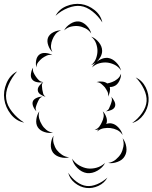

<svg xmlns="http://www.w3.org/2000/svg" viewBox="-136 -851 782 985"><path d="M149 -770Q167 -804 204.5 -819.5Q242 -835 280 -830Q317 -825 349 -799.5Q381 -774 389 -736Q368 -769 338 -792.5Q308 -816 278 -820Q248 -824 212.5 -810Q177 -796 149 -770ZM193 -695Q203 -715 225 -729Q247 -743 269 -741Q290 -738 308.5 -719.5Q327 -701 332 -679Q320 -697 301.5 -706Q283 -715 266 -717Q248 -719 228.5 -714.5Q209 -710 193 -695ZM133 -584Q119 -597 111.5 -618.5Q104 -640 110 -657Q117 -675 137.5 -685.5Q158 -696 177 -695Q159 -689 148.5 -675.5Q138 -662 133 -648Q127 -634 125.5 -617.5Q124 -601 133 -584ZM336 -505Q343 -519 355 -530Q344 -521 332 -517Q350 -532 357 -552Q364 -572 364 -590Q364 -608 357 -628Q350 -648 332 -663Q354 -655 371 -634Q388 -613 388 -590Q388 -575 380 -560Q372 -545 360 -534Q372 -544 387 -549.5Q402 -555 417 -554Q440 -551 459.5 -531.5Q479 -512 485 -489Q472 -509 452.5 -518.5Q433 -528 414 -530Q395 -532 374 -526.5Q353 -521 336 -505ZM51 -505Q46 -521 49.5 -541Q53 -561 66 -571Q79 -581 99 -579Q119 -577 133 -568Q117 -572 104 -566Q91 -560 80 -552Q70 -544 60.5 -532.5Q51 -521 51 -505ZM86 -430Q72 -426 54 -429.5Q36 -433 28 -445Q20 -456 23 -474.5Q26 -493 34 -504Q31 -490 36 -479Q41 -468 48 -458Q54 -449 63 -440Q72 -431 86 -430ZM-12 -222Q-53 -230 -80.5 -265Q-108 -300 -114 -342Q-120 -383 -102.5 -424.5Q-85 -466 -48 -485Q-76 -454 -92.5 -415Q-109 -376 -104 -343Q-100 -310 -73.5 -277Q-47 -244 -12 -222ZM359 -430Q372 -434 388 -432.5Q404 -431 414 -423Q426 -425 439 -430Q453 -435 466 -445.5Q479 -456 485 -473Q486 -455 475.5 -434.5Q465 -414 447 -408Q438 -404 427 -405Q430 -393 427 -379Q424 -365 418 -355Q421 -370 415 -381.5Q409 -393 402 -403Q394 -412 384 -420.5Q374 -429 359 -430ZM560 -454Q594 -438 611.5 -403Q629 -368 626 -331Q623 -294 600 -262Q577 -230 542 -220Q572 -241 593 -271.5Q614 -302 616 -332Q618 -361 602 -394.5Q586 -428 560 -454ZM98 -355Q86 -357 72.5 -366Q59 -375 58 -387Q56 -399 66 -411.5Q76 -424 86 -430Q78 -421 79 -410.5Q80 -400 81 -391Q83 -381 85.5 -371Q88 -361 98 -355ZM51 -280Q41 -289 34.5 -304.5Q28 -320 33 -332Q38 -343 53.5 -349.5Q69 -356 82 -355Q70 -351 64.5 -341.5Q59 -332 55 -322Q51 -313 48 -302Q45 -291 51 -280ZM434 -355Q443 -347 450.5 -332Q458 -317 454 -305Q450 -293 434.5 -286.5Q419 -280 406 -280Q418 -284 423 -294Q428 -304 431 -313Q435 -323 437.5 -333.5Q440 -344 434 -355ZM136 -171Q116 -166 92.5 -173.5Q69 -181 58 -198Q47 -215 50.5 -239.5Q54 -264 66 -280Q60 -261 65 -243Q70 -225 79 -211Q87 -197 101.5 -185Q116 -173 136 -171ZM362 -176Q365 -182 370 -187Q359 -184 349 -185Q365 -190 373.5 -201.5Q382 -213 387 -225Q393 -237 395.5 -251Q398 -265 391 -280Q403 -269 409.5 -249.5Q416 -230 409 -215Q423 -220 435 -218Q455 -215 472 -196.5Q489 -178 493 -158Q482 -176 465 -184Q448 -192 431 -194Q415 -196 396.5 -193Q378 -190 362 -176ZM219 -44Q198 -38 173.5 -44.5Q149 -51 136 -68Q123 -86 125 -111.5Q127 -137 139 -155Q134 -134 139.5 -115Q145 -96 155 -82Q166 -68 182 -57Q198 -46 219 -44ZM493 -142Q508 -124 512 -97Q516 -70 504 -50Q493 -30 467 -20.5Q441 -11 419 -15Q442 -19 458 -32.5Q474 -46 484 -62Q493 -78 497 -99Q501 -120 493 -142ZM403 -15Q391 9 364 24.5Q337 40 310 37Q283 33 261 11Q239 -11 234 -37Q248 -15 270 -2.5Q292 10 313 13Q335 16 359 9.5Q383 3 403 -15ZM415 60Q400 88 369 102.5Q338 117 306 113Q275 109 248 87.5Q221 66 214 35Q231 62 256.5 81Q282 100 308 103Q333 106 362 94Q391 82 415 60Z"/></svg>

Font: Rubik Puddles
Style: Regular
Weight: 400
Designer: Hubert and Fischer, NaN
Foundry: Hubert and Fischer, NaN
Version: Version 2.200